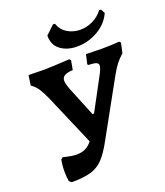

<svg xmlns="http://www.w3.org/2000/svg" viewBox="-156 -971 930 1084"><g transform="rotate(-20 308.5 -429.0)"><path d="M617 -638 604 -578Q579 -556 561.5 -533.5Q544 -511 521 -469L344 -149Q308 -82 276.5 -49.5Q245 -17 202 -4.5Q159 8 86 8L73 -3Q68 -28 68 -62Q68 -100 75 -134L87 -142Q137 -129 166 -129Q197 -129 219.5 -140Q242 -151 260 -174L129 -479Q109 -523 95 -544Q81 -565 59 -581L55 -584L64 -644L156 -642Q189 -642 311 -649L318 -640L308 -585Q273 -583 257.5 -573.5Q242 -564 242 -544Q242 -525 257 -487L328 -313H337L439 -503Q460 -541 460 -558Q460 -571 446.5 -576Q433 -581 401 -582L396 -587L409 -644L505 -642Q558 -642 609 -646ZM292 -866 303 -865Q316 -826 350.5 -805Q385 -784 428 -784Q466 -784 502.5 -801.5Q539 -819 564 -852L575 -851L588 -826Q561 -767 502 -734Q443 -701 379 -701Q318 -701 278.5 -731Q239 -761 240 -817Z"/></g></svg>

Font: Alegreya
Style: Bold Italic
Weight: 700
Italic angle: -7°
Designer: Juan Pablo del Peral
Foundry: Huerta Tipografica
Version: Version 2.007; ttfautohint (v1.6)